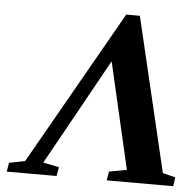

<svg xmlns="http://www.w3.org/2000/svg" viewBox="-50 -720 787 771"><g transform="rotate(5 344.0 -335.0)"><path d="M5 0 11 -36 75 -49 428 -670H483L630 -49L681 -36L676 0H408L414 -36L485 -49L386 -478L148 -49L212 -36L206 0Z"/></g></svg>

Font: Libra Serif Modern
Style: Bold Italic
Weight: 700
Italic angle: -12°
Designer: Stefan Peev, Context Ltd
Foundry: Stefan Peev, Context Ltd
Version: Version 1.000